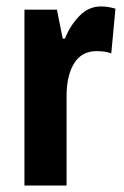

<svg xmlns="http://www.w3.org/2000/svg" viewBox="-20 -577 387 597"><path d="M294 -557Q304 -557 314.5 -555.5Q325 -554 339 -550L326 -411Q308 -418 280 -418Q234 -418 210.5 -380Q187 -342 187 -279V0H56V-547H157L175 -457H182Q197 -496 226 -526.5Q255 -557 294 -557Z"/></svg>

Font: Noto Sans Lao UI ExtCond
Style: Bold
Weight: 700
Width: 2
Designer: Monotype Design Team
Foundry: Monotype Imaging Inc.
Version: Version 2.000; ttfautohint (v1.8.4.7-5d5b)